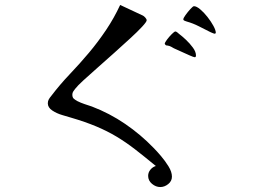

<svg xmlns="http://www.w3.org/2000/svg" viewBox="-20 -718 1040 775"><path d="M674 -5Q674 13 659 25Q644 37 627 37Q609 37 593.5 24Q578 11 578 -8Q578 -22 587 -33Q596 -44 609 -48Q563 -86 525.5 -115Q488 -144 450.5 -166.5Q413 -189 369 -207.5Q325 -226 267 -243Q254 -247 231.5 -253.5Q209 -260 191 -272Q173 -284 173 -301Q173 -310 177 -317Q181 -324 187 -331Q222 -377 262 -419Q302 -461 339 -505Q376 -549 408.5 -597.5Q441 -646 465 -698L557 -655Q561 -653 566.5 -647Q572 -641 572 -636Q572 -630 553.5 -610Q535 -590 505.5 -563Q476 -536 441.5 -505Q407 -474 374 -445Q341 -416 316.5 -393.5Q292 -371 283 -359Q279 -354 275.5 -348.5Q272 -343 272 -336Q272 -325 277.5 -320Q283 -315 292 -310Q306 -303 321 -298Q336 -293 351 -288Q422 -261 485 -218Q548 -175 600 -121Q613 -108 630 -88Q647 -68 660.5 -46Q674 -24 674 -5ZM771 -494Q771 -487 766 -487Q762 -487 744 -495Q726 -503 707.5 -511.5Q689 -520 682 -523Q677 -526 670.5 -529.5Q664 -533 657 -534Q653 -534 650 -535Q649 -536 647 -538Q645 -540 645 -541Q645 -546 654 -558Q663 -570 673.5 -580.5Q684 -591 688 -591Q691 -591 696 -587Q701 -583 703 -581Q714 -573 730 -558Q746 -543 758.5 -526Q771 -509 771 -494ZM851 -586Q851 -582 845 -582Q844 -582 837 -585Q830 -588 828 -589Q806 -600 782.5 -612Q759 -624 734 -631Q731 -632 725.5 -634Q720 -636 720 -640Q720 -645 729 -657.5Q738 -670 748.5 -681.5Q759 -693 763 -693Q773 -693 788 -680.5Q803 -668 817.5 -649.5Q832 -631 841.5 -613.5Q851 -596 851 -586Z"/></svg>

Font: Kaisei Decol
Style: Regular
Weight: 400
Designer: Font-Kai, 金井和夫
Foundry: KAZUO KANAI
Version: Version 5.003